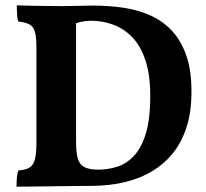

<svg xmlns="http://www.w3.org/2000/svg" viewBox="-20 -699 775 722"><path d="M42 3Q42 -15 43.5 -31Q45 -47 49 -58Q76 -60 90.5 -68.5Q105 -77 111 -99Q117 -121 117 -164V-519Q117 -558 111.5 -578.5Q106 -599 91 -607Q76 -615 49 -618Q45 -629 44 -647Q43 -665 43 -679Q63 -678 93 -677.5Q123 -677 156.5 -676.5Q190 -676 219 -676Q244 -676 272 -677Q300 -678 330 -678Q386 -678 440 -670.5Q494 -663 541 -643Q588 -623 623.5 -586.5Q659 -550 679.5 -493.5Q700 -437 700 -355Q700 -274 680 -216Q660 -158 627 -119Q594 -80 553.5 -56Q513 -32 471 -20Q429 -8 391.5 -4Q354 0 328 0Q301 0 260 0.5Q219 1 176 1.5Q133 2 96.5 2.5Q60 3 42 3ZM350 -61Q384 -61 419 -71.5Q454 -82 482.5 -111.5Q511 -141 528 -195.5Q545 -250 545 -338Q545 -419 526.5 -473.5Q508 -528 476.5 -560Q445 -592 405 -606.5Q365 -621 322 -621Q303 -621 283 -616.5Q263 -612 255 -606L266 -641V-166Q266 -124 273 -101.5Q280 -79 298.5 -70Q317 -61 350 -61Z"/></svg>

Font: Vollkorn
Style: Bold
Weight: 700
Designer: Friedrich Althausen
Foundry: Friedrich Althausen
Version: Version 5.000